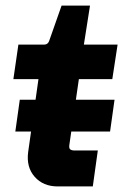

<svg xmlns="http://www.w3.org/2000/svg" viewBox="-20 -670 468 689"><path d="M187 -1Q135 -1 104.5 -35.5Q74 -70 81 -124L118 -386H28L46 -510H139Q151 -510 156 -522L201 -650H303L281 -510H402L383 -386H263L229 -151Q227 -138 232 -134Q237 -130 248 -130H331L313 -1ZM35 -198 51 -312H391L375 -198Z"/></svg>

Font: Finlandica
Style: Bold Italic
Weight: 700
Italic angle: -8°
Designer: Niklas Ekholm, Juho Hiilivirta, Jaakko Suomalainen
Foundry: Helsinki Type Studio
Version: Version 1.064; ttfautohint (v1.8.4.7-5d5b)